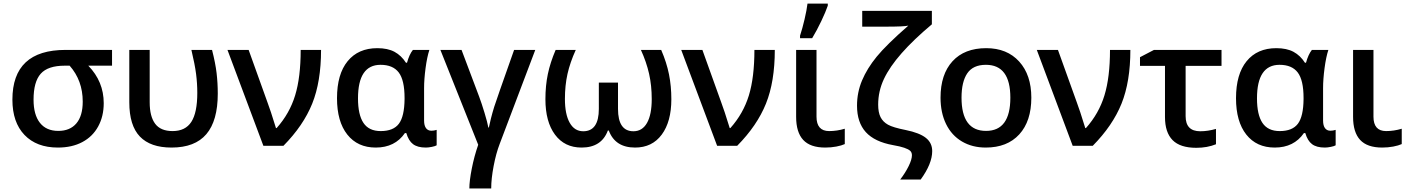

<svg xmlns="http://www.w3.org/2000/svg" viewBox="-20 -821 7931 1081"><path d="M564 -240.2Q564 -166 532.7 -108.9Q501.5 -51.8 443.4 -21Q385.3 9.8 306.2 9.8Q186 9.8 117.9 -61.3Q49.8 -132.3 49.8 -259.8Q49.8 -540 349.1 -540H610.8V-451.2H477.1Q564 -361.8 564 -240.2ZM168.9 -259.8Q168.9 -174.8 204.8 -129.4Q240.7 -84 308.1 -84Q374 -84 409.9 -126.2Q445.8 -168.5 445.8 -249Q445.8 -367.7 372.1 -451.2H344.2Q249.5 -451.2 209.2 -405.8Q168.9 -360.4 168.9 -259.8Z M945.8 9.8Q827.1 9.8 767.6 -52.2Q708 -114.3 708 -245.1V-540H822.8V-245.1Q822.8 -165.5 853.5 -124.3Q884.3 -83 951.7 -83Q1023.9 -83 1057.4 -135Q1090.8 -187 1090.8 -297.9Q1090.8 -351.1 1084 -404.5Q1077.1 -458 1057.6 -540H1173.8Q1192.9 -465.8 1199.5 -409.4Q1206.1 -353 1206.1 -293.9Q1206.1 -141.1 1141.8 -65.7Q1077.6 9.8 945.8 9.8Z M1260.7 -540H1379.9L1485.8 -245.1Q1501.5 -204.6 1533.7 -100.1H1537.6Q1610.4 -181.6 1641.6 -283.7Q1672.9 -385.7 1672.9 -540H1787.6Q1787.6 -361.3 1737.8 -237.5Q1688 -113.8 1575.7 0H1462.9Z M2123.5 -83Q2194.8 -83 2225.8 -124.3Q2256.8 -165.5 2257.8 -263.2V-269Q2257.8 -369.6 2225.1 -412.8Q2192.4 -456.1 2122.6 -456.1Q1995.6 -456.1 1995.6 -267.1Q1995.6 -174.8 2026.4 -128.9Q2057.1 -83 2123.5 -83ZM2095.7 9.8Q1993.2 9.8 1935.3 -63.5Q1877.4 -136.7 1877.4 -268.1Q1877.4 -403.3 1937.3 -476.6Q1997.1 -549.8 2104.5 -549.8Q2163.1 -549.8 2201.4 -529.1Q2239.7 -508.3 2265.6 -467.8H2271.5Q2284.7 -515.1 2304.7 -540H2397.5Q2384.3 -500 2376 -437.3Q2367.7 -374.5 2367.7 -325.2V-142.1Q2367.7 -114.3 2378.4 -99.6Q2389.2 -85 2408.7 -85Q2423.8 -85 2438.5 -89.8V-2.9Q2430.7 2 2411.4 5.9Q2392.1 9.8 2377.4 9.8Q2331.1 9.8 2305.7 -9.3Q2280.3 -28.3 2267.6 -71.8H2259.8Q2203.6 9.8 2095.7 9.8Z M2745.6 240.2H2622.6Q2622.6 198.2 2636.2 128.4Q2649.9 58.6 2672.4 -5.9L2459.5 -540H2578.6L2677.7 -276.9Q2691.4 -240.7 2708 -185.8Q2724.6 -130.9 2729.5 -103H2732.4Q2735.4 -119.6 2743.9 -153.3Q2752.4 -187 2762.5 -219.5Q2772.5 -252 2874.5 -540H2993.7L2793.5 -11.2Q2772.9 42 2759.3 113.5Q2745.6 185.1 2745.6 240.2Z M3254.4 9.8Q3158.7 9.8 3104.7 -63Q3050.8 -135.7 3050.8 -262.2Q3050.8 -338.9 3064.5 -404.1Q3078.1 -469.2 3108.4 -540H3221.7Q3189.5 -469.2 3175 -404.3Q3160.6 -339.4 3160.6 -264.2Q3160.6 -177.7 3187.5 -129.9Q3214.4 -82 3263.7 -82Q3351.6 -82 3351.6 -208V-356H3459.5V-208Q3459.5 -82 3546.4 -82Q3596.2 -82 3622.8 -128.9Q3649.4 -175.8 3649.4 -263.2Q3649.4 -339.4 3634.5 -405.5Q3619.6 -471.7 3588.4 -540H3702.6Q3733.4 -468.8 3746.6 -402.3Q3759.8 -335.9 3759.8 -262.2Q3759.8 -136.2 3705.8 -63.2Q3651.9 9.8 3555.7 9.8Q3443.4 9.8 3407.7 -85.9H3402.3Q3366.7 9.8 3254.4 9.8Z M3815.4 -540H3934.6L4040.5 -245.1Q4056.2 -204.6 4088.4 -100.1H4092.3Q4165 -181.6 4196.3 -283.7Q4227.5 -385.7 4227.5 -540H4342.3Q4342.3 -361.3 4292.5 -237.5Q4242.7 -113.8 4130.4 0H4017.6Z M4577.1 -540V-164.1Q4577.1 -83 4648.4 -83Q4691.9 -83 4736.3 -96.2V-9.8Q4718.3 -1.5 4688.5 4.2Q4658.7 9.8 4626.5 9.8Q4542 9.8 4502.2 -33.2Q4462.4 -76.2 4462.4 -163.1V-540ZM4484.4 -620.1Q4497.6 -660.2 4509.8 -712.2Q4522 -764.2 4526.4 -800.8H4640.6V-789.1Q4628.9 -754.4 4604 -702.1Q4579.1 -649.9 4552.7 -606H4484.4Z M5228.5 29.8Q5228.5 100.6 5163.6 189.9H5048.3Q5077.1 152.3 5095.7 114.7Q5114.3 77.1 5114.3 53.2Q5114.3 37.1 5104.5 28.1Q5094.7 19 5071.3 11Q5047.9 2.9 5008.3 -3.9Q4904.3 -22.5 4854.7 -77.1Q4805.2 -131.8 4805.2 -226.1Q4805.2 -300.8 4833.5 -368.2Q4861.8 -435.5 4915.8 -501.7Q4969.7 -567.9 5094.2 -676.8Q5072.8 -670.9 4964.4 -670.9H4834.5V-759.8H5226.6V-684.1Q5123 -597.2 5056.2 -521.2Q4989.3 -445.3 4956.8 -376.5Q4924.3 -307.6 4924.3 -231.9Q4924.3 -188 4937.7 -161.4Q4951.2 -134.8 4979.7 -118.9Q5008.3 -103 5079.6 -88.9Q5156.7 -73.2 5192.6 -44.9Q5228.5 -16.6 5228.5 29.8Z M5786.6 -271Q5786.6 -138.7 5718.8 -64.5Q5650.9 9.8 5529.8 9.8Q5454.1 9.8 5396 -24.4Q5337.9 -58.6 5306.6 -122.6Q5275.4 -186.5 5275.4 -271Q5275.4 -402.3 5342.8 -476.1Q5410.2 -549.8 5532.7 -549.8Q5649.9 -549.8 5718.3 -474.4Q5786.6 -398.9 5786.6 -271ZM5393.6 -271Q5393.6 -84 5531.7 -84Q5668.5 -84 5668.5 -271Q5668.5 -456.1 5530.8 -456.1Q5458.5 -456.1 5426 -408.2Q5393.6 -360.4 5393.6 -271Z M5817.4 -540H5936.5L6042.5 -245.1Q6058.1 -204.6 6090.3 -100.1H6094.2Q6167 -181.6 6198.2 -283.7Q6229.5 -385.7 6229.5 -540H6344.2Q6344.2 -361.3 6294.4 -237.5Q6244.6 -113.8 6132.3 0H6019.5Z M6655.3 -450.2V-167Q6655.3 -82 6737.3 -82Q6780.8 -82 6826.2 -95.2V-8.8Q6776.9 11.2 6715.3 11.2Q6624.5 11.2 6581.8 -32.2Q6539.1 -75.7 6539.1 -162.1V-450.2H6398.4V-499L6477.1 -540H6857.4V-450.2Z M7185.1 -83Q7256.3 -83 7287.4 -124.3Q7318.4 -165.5 7319.3 -263.2V-269Q7319.3 -369.6 7286.6 -412.8Q7253.9 -456.1 7184.1 -456.1Q7057.1 -456.1 7057.1 -267.1Q7057.1 -174.8 7087.9 -128.9Q7118.7 -83 7185.1 -83ZM7157.2 9.8Q7054.7 9.8 6996.8 -63.5Q6939 -136.7 6939 -268.1Q6939 -403.3 6998.8 -476.6Q7058.6 -549.8 7166 -549.8Q7224.6 -549.8 7262.9 -529.1Q7301.3 -508.3 7327.1 -467.8H7333Q7346.2 -515.1 7366.2 -540H7459Q7445.8 -500 7437.5 -437.3Q7429.2 -374.5 7429.2 -325.2V-142.1Q7429.2 -114.3 7439.9 -99.6Q7450.7 -85 7470.2 -85Q7485.4 -85 7500 -89.8V-2.9Q7492.2 2 7472.9 5.9Q7453.6 9.8 7439 9.8Q7392.6 9.8 7367.2 -9.3Q7341.8 -28.3 7329.1 -71.8H7321.3Q7265.1 9.8 7157.2 9.8Z M7712.9 -540V-164.1Q7712.9 -83 7784.2 -83Q7827.6 -83 7872.1 -96.2V-9.8Q7854 -1.5 7824.2 4.2Q7794.4 9.8 7762.2 9.8Q7677.7 9.8 7637.9 -33.2Q7598.1 -76.2 7598.1 -163.1V-540Z"/></svg>

Font: JBL Sans
Style: Semibold
Weight: 600
Version: Version 1.10